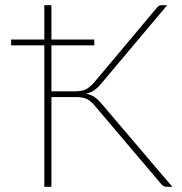

<svg xmlns="http://www.w3.org/2000/svg" viewBox="-20 -723 704 743"><path d="M179 -570H345V-547.5H179V-369.5H265Q278 -369.5 288.8 -370.8Q299.5 -372 309 -376Q318.5 -380 327.2 -387.2Q336 -394.5 346 -406L586.5 -692.5Q594 -703 606 -703H627L373 -401Q360 -385 346.2 -375Q332.5 -365 312.5 -360.5Q333.5 -356.5 347.2 -346.5Q361 -336.5 374.5 -320L647 0H624.5Q617.5 0 612.5 -3Q607.5 -6 602 -13L347.5 -313Q340.5 -321.5 333.5 -328Q326.5 -334.5 318.2 -338.8Q310 -343 299.5 -345.2Q289 -347.5 274 -347.5H179V0H151.5V-547.5H23V-570H151.5V-703H179Z"/></svg>

Font: Lato Thin
Style: Regular
Weight: 200
Designer: Lukasz Dziedzic
Foundry: tyPoland Lukasz Dziedzic
Version: Version 2.007; 2014-02-27